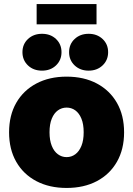

<svg xmlns="http://www.w3.org/2000/svg" viewBox="-20 -908 651 939"><path d="M305.7 11.2Q221.2 11.2 157.7 -22.2Q94.2 -55.7 59.3 -116.9Q24.4 -178.2 24.4 -260.7Q24.4 -343.8 59.3 -404.8Q94.2 -465.8 157.7 -499.5Q221.2 -533.2 305.7 -533.2Q390.6 -533.2 453.9 -499.5Q517.1 -465.8 552 -404.8Q586.9 -343.8 586.9 -260.7Q586.9 -178.2 552 -116.9Q517.1 -55.7 453.9 -22.2Q390.6 11.2 305.7 11.2ZM305.7 -139.6Q329.6 -139.6 348.4 -153.6Q367.2 -167.5 378.2 -194.6Q389.2 -221.7 389.2 -261.2Q389.2 -300.8 378.2 -327.6Q367.2 -354.5 348.4 -368.2Q329.6 -381.8 305.7 -381.8Q282.2 -381.8 263.2 -368.2Q244.1 -354.5 233.2 -327.6Q222.2 -300.8 222.2 -261.2Q222.2 -221.7 233.2 -194.6Q244.1 -167.5 263.2 -153.6Q282.2 -139.6 305.7 -139.6ZM413.6 -562.5Q372.1 -562.5 345 -588.1Q317.9 -613.8 317.9 -652.8Q317.9 -691.9 345 -717.3Q372.1 -742.7 413.6 -742.7Q454.6 -742.7 481.7 -717.3Q508.8 -691.9 508.8 -652.8Q508.8 -613.8 481.7 -588.1Q454.6 -562.5 413.6 -562.5ZM185.5 -562.5Q143.6 -562.5 116.7 -588.1Q89.8 -613.8 89.8 -652.8Q89.8 -691.9 116.9 -717.3Q144 -742.7 185.5 -742.7Q227.1 -742.7 253.9 -717.3Q280.8 -691.9 280.8 -652.8Q280.8 -613.8 253.9 -588.1Q227.1 -562.5 185.5 -562.5ZM452.1 -888.2V-789.1H159.2V-888.2Z"/></svg>

Font: Inter 28pt Black
Style: Regular
Weight: 900
Designer: Rasmus Andersson
Foundry: rsms
Version: Version 4.001;git-66647c0bb